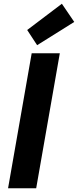

<svg xmlns="http://www.w3.org/2000/svg" viewBox="-20 -1004 416 1024"><path d="M23 0 149 -720H299L173 0ZM178 -763 125 -844 310 -984 376 -887Z"/></svg>

Font: DM Sans 10pt Black
Style: Italic
Weight: 900
Italic angle: -10°
Version: Version 4.004;gftools[0.9.30]